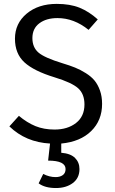

<svg xmlns="http://www.w3.org/2000/svg" viewBox="-20 -720 584 978"><path d="M500 -190.9Q500 -106.9 444.6 -52.5Q389.2 2 292 11.2V58.1Q339.8 62 362.3 84.7Q384.8 107.4 384.8 141.1Q384.8 187 350.8 212.4Q316.9 237.8 265.1 237.8Q208.5 237.8 176.8 213.9L200.2 166Q231.4 182.1 263.2 182.1Q285.6 182.1 299.8 171.9Q314 161.6 314 141.1Q314 98.1 225.1 98.1L234.9 11.2Q111.3 4.4 27.8 -76.2L76.2 -129.9Q117.7 -95.2 160.6 -77.6Q203.6 -60.1 257.8 -60.1Q324.2 -60.1 367.2 -93.5Q410.2 -127 410.2 -188Q410.2 -241.2 378.2 -270.3Q346.2 -299.3 257.8 -326.2Q152.3 -358.4 104.2 -402.6Q56.2 -446.8 56.2 -522.9Q56.2 -600.6 115.7 -650.4Q175.3 -700.2 269 -700.2Q336.9 -700.2 385.3 -680.7Q433.6 -661.1 478 -621.1L431.2 -567.9Q356.9 -627.9 272.9 -627.9Q215.8 -627.9 180.4 -601.3Q145 -574.7 145 -525.9Q145 -479 175.8 -452.4Q206.5 -425.8 297.9 -397.9Q335.4 -386.7 362.5 -375.7Q389.6 -364.7 417.2 -347.4Q444.8 -330.1 461.7 -309.6Q478.5 -289.1 489.3 -258.8Q500 -228.5 500 -190.9Z"/></svg>

Font: Fira Sans Book
Style: Regular
Weight: 350
Designer: Carrois Corporate & Edenspiekermann AG
Foundry: Carrois Corporate GbR & Edenspiekermann AG
Version: Version 4.203;PS 004.203;hotconv 1.0.88;makeotf.lib2.5.64775